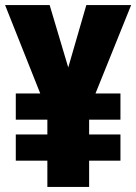

<svg xmlns="http://www.w3.org/2000/svg" viewBox="-20 -734 535 754"><path d="M248 -469 319 -714H495L355 -367H453V-264H330V-206H453V-103H330V0H166V-103H42V-206H166V-264H42V-367H138L0 -714H175Z"/></svg>

Font: Noto Sans Sinhala UI ExtraCondensed Black
Style: Regular
Weight: 900
Width: 2
Designer: Jelle Bosma - Monotype Design Team
Foundry: Monotype Imaging Inc.
Version: Version 2.006; ttfautohint (v1.8.4.7-5d5b)